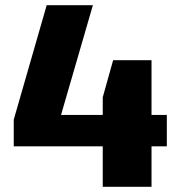

<svg xmlns="http://www.w3.org/2000/svg" viewBox="-20 -720 678 740"><path d="M33 -259 160 -700H338L199 -221L77 -277H623V-156H33ZM376 -345 416 -488H564V0H376Z"/></svg>

Font: Pathway Extreme SemiCondensed ExtraBold
Style: Regular
Weight: 800
Width: 4
Version: Version 1.001;gftools[0.9.26]